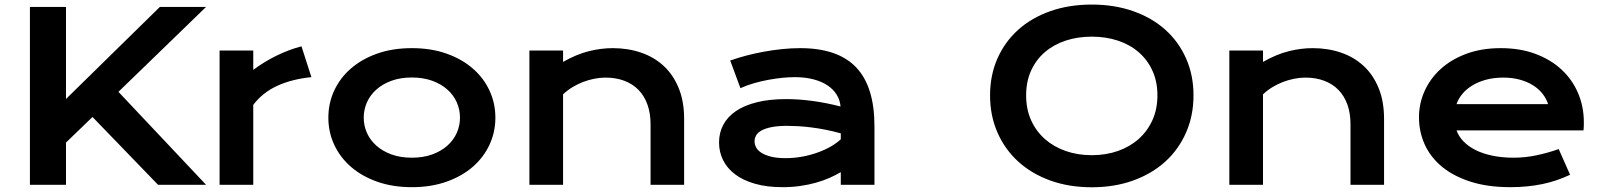

<svg xmlns="http://www.w3.org/2000/svg" viewBox="-20 -793 6882 824"><path d="M108.4 -763.2H263.2V-368.2L666 -763.2H864.3L488.3 -398.9L864.3 0H658.2L377 -291L263.2 -181.2V0H108.4Z M922.4 -576.2H1066.9V-493.2Q1114.7 -528.8 1168 -554.7Q1221.2 -580.6 1273.9 -594.2L1316.4 -461.9Q1232.9 -453.6 1169.7 -424.6Q1106.4 -395.5 1066.9 -342.8V0H922.4Z M1389.2 -288.1Q1389.2 -350.1 1414.3 -404.3Q1439.5 -458.5 1486.1 -499Q1532.7 -539.6 1598.9 -563Q1665 -586.4 1747.6 -586.4Q1830.1 -586.4 1896.2 -563Q1962.4 -539.6 2009 -499Q2055.7 -458.5 2080.8 -404.3Q2106 -350.1 2106 -288.1Q2106 -226.1 2080.8 -171.9Q2055.7 -117.7 2009 -77.1Q1962.4 -36.6 1896.2 -13.2Q1830.1 10.3 1747.6 10.3Q1665 10.3 1598.9 -13.2Q1532.7 -36.6 1486.1 -77.1Q1439.5 -117.7 1414.3 -171.9Q1389.2 -226.1 1389.2 -288.1ZM1541 -288.1Q1541 -253.4 1554.9 -222.4Q1568.8 -191.4 1595.5 -167.7Q1622.1 -144 1660.4 -130.1Q1698.7 -116.2 1747.6 -116.2Q1796.4 -116.2 1834.7 -130.1Q1873 -144 1899.7 -167.7Q1926.3 -191.4 1940.2 -222.4Q1954.1 -253.4 1954.1 -288.1Q1954.1 -322.8 1940.2 -354Q1926.3 -385.3 1899.7 -408.9Q1873 -432.6 1834.7 -446.5Q1796.4 -460.4 1747.6 -460.4Q1698.7 -460.4 1660.4 -446.5Q1622.1 -432.6 1595.5 -408.9Q1568.8 -385.3 1554.9 -354Q1541 -322.8 1541 -288.1Z M2252 -576.2H2396.5V-527.3Q2454.1 -560.1 2506.6 -573.2Q2559.1 -586.4 2609.4 -586.4Q2675.3 -586.4 2731.4 -567.1Q2787.6 -547.9 2828.6 -509.8Q2869.6 -471.7 2892.8 -414.8Q2916 -357.9 2916 -283.2V0H2772V-259.8Q2772 -307.1 2758.5 -344.5Q2745.1 -381.8 2720 -407.5Q2694.8 -433.1 2658.9 -446.5Q2623 -460 2578.6 -460Q2555.2 -460 2530.5 -455.1Q2505.9 -450.2 2482.2 -441.2Q2458.5 -432.1 2436.5 -418.7Q2414.6 -405.3 2396.5 -388.2V0H2252Z M3065.9 -181.6Q3065.9 -223.1 3084 -257.3Q3102.1 -291.5 3138.2 -316.2Q3174.3 -340.8 3228.3 -354.2Q3282.2 -367.7 3354 -367.7Q3407.2 -367.7 3466.1 -359.9Q3524.9 -352.1 3587.4 -335.9Q3585 -363.3 3570.8 -386.5Q3556.6 -409.7 3531.5 -426.5Q3506.3 -443.4 3470.9 -452.6Q3435.5 -461.9 3390.6 -461.9Q3366.2 -461.9 3336.9 -459Q3307.6 -456.1 3276.4 -450.2Q3245.1 -444.3 3214.6 -435.5Q3184.1 -426.8 3157.7 -414.6L3113.8 -533.2Q3146.5 -544.9 3183.8 -554.7Q3221.2 -564.5 3260.3 -571.5Q3299.3 -578.6 3338.4 -582.5Q3377.4 -586.4 3414.1 -586.4Q3575.7 -586.4 3654.3 -503.9Q3732.9 -421.4 3732.9 -251V0H3588.4V-54.2Q3565.9 -41 3539.3 -29.3Q3512.7 -17.6 3481.4 -8.8Q3450.2 0 3414.3 5.1Q3378.4 10.3 3338.4 10.3Q3271 10.3 3220 -4.4Q3168.9 -19 3134.8 -44.9Q3100.6 -70.8 3083.3 -105.7Q3065.9 -140.6 3065.9 -181.6ZM3218.3 -186.5Q3218.3 -172.4 3225.6 -159.4Q3232.9 -146.5 3249 -136.5Q3265.1 -126.5 3290.3 -120.4Q3315.4 -114.3 3351.1 -114.3Q3389.2 -114.3 3424.8 -121.1Q3460.4 -127.9 3491.2 -139.2Q3522 -150.4 3546.9 -165Q3571.8 -179.7 3588.4 -195.3V-220.7Q3555.2 -230 3522.7 -236.3Q3490.2 -242.7 3460.7 -246.3Q3431.2 -250 3405 -251.5Q3378.9 -252.9 3359.4 -252.9Q3318.8 -252.9 3292 -247.6Q3265.1 -242.2 3248.5 -233.2Q3231.9 -224.1 3225.1 -211.9Q3218.3 -199.7 3218.3 -186.5Z M4229 -383.8Q4229 -470.2 4260.7 -542Q4292.5 -613.8 4349.9 -665.3Q4407.2 -716.8 4487.5 -745.1Q4567.9 -773.4 4665.5 -773.4Q4762.7 -773.4 4843.3 -745.1Q4923.8 -716.8 4981.2 -665.3Q5038.6 -613.8 5070.3 -542Q5102.1 -470.2 5102.1 -383.8Q5102.1 -296.9 5070.3 -224.4Q5038.6 -151.9 4981.2 -99.6Q4923.8 -47.4 4843.3 -18.3Q4762.7 10.7 4665.5 10.7Q4567.9 10.7 4487.5 -18.3Q4407.2 -47.4 4349.9 -99.6Q4292.5 -151.9 4260.7 -224.4Q4229 -296.9 4229 -383.8ZM4383.8 -383.8Q4383.8 -324.7 4405 -277.3Q4426.3 -230 4464.1 -196.5Q4502 -163.1 4553.5 -145Q4605 -127 4665.5 -127Q4726.1 -127 4777.6 -145Q4829.1 -163.1 4866.7 -196.5Q4904.3 -230 4925.8 -277.3Q4947.3 -324.7 4947.3 -383.8Q4947.3 -442.9 4925.8 -489.7Q4904.3 -536.6 4866.7 -569.1Q4829.1 -601.6 4777.6 -618.7Q4726.1 -635.7 4665.5 -635.7Q4605 -635.7 4553.5 -618.7Q4502 -601.6 4464.1 -569.1Q4426.3 -536.6 4405 -489.7Q4383.8 -442.9 4383.8 -383.8Z M5255.9 -576.2H5400.4V-527.3Q5458 -560.1 5510.5 -573.2Q5563 -586.4 5613.3 -586.4Q5679.2 -586.4 5735.4 -567.1Q5791.5 -547.9 5832.5 -509.8Q5873.5 -471.7 5896.7 -414.8Q5919.9 -357.9 5919.9 -283.2V0H5775.9V-259.8Q5775.9 -307.1 5762.5 -344.5Q5749 -381.8 5723.9 -407.5Q5698.7 -433.1 5662.8 -446.5Q5627 -460 5582.5 -460Q5559.1 -460 5534.4 -455.1Q5509.8 -450.2 5486.1 -441.2Q5462.4 -432.1 5440.4 -418.7Q5418.5 -405.3 5400.4 -388.2V0H5255.9Z M6069.8 -290Q6069.8 -348.6 6093.8 -402.1Q6117.7 -455.6 6162.6 -496.6Q6207.5 -537.6 6272.7 -562Q6337.9 -586.4 6420.9 -586.4Q6503.4 -586.4 6569.6 -561.8Q6635.7 -537.1 6681.9 -494.1Q6728 -451.2 6752.7 -393.1Q6777.3 -335 6777.3 -268.6Q6777.3 -260.3 6777.1 -250.7Q6776.9 -241.2 6775.9 -233.4H6231Q6240.2 -207.5 6261 -186Q6281.7 -164.6 6313 -148.9Q6344.2 -133.3 6385.3 -124.8Q6426.3 -116.2 6476.1 -116.2Q6525.9 -116.2 6575.2 -126.7Q6624.5 -137.2 6669.4 -153.3L6718.3 -43Q6689.9 -29.8 6660.9 -19.8Q6631.8 -9.8 6600.3 -3.2Q6568.8 3.4 6534.4 6.8Q6500 10.3 6461.9 10.3Q6364.7 10.3 6291.5 -13.2Q6218.3 -36.6 6168.9 -77.1Q6119.6 -117.7 6094.7 -172.4Q6069.8 -227.1 6069.8 -290ZM6624 -346.2Q6616.2 -370.1 6599.9 -390.9Q6583.5 -411.6 6559.1 -427Q6534.7 -442.4 6502.4 -451.2Q6470.2 -460 6431.6 -460Q6390.6 -460 6356.9 -450.7Q6323.2 -441.4 6297.9 -425.8Q6272.5 -410.2 6255.6 -389.6Q6238.8 -369.1 6231 -346.2Z"/></svg>

Font: Krona One
Style: Regular
Weight: 400
Version: Version 1.003